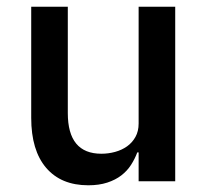

<svg xmlns="http://www.w3.org/2000/svg" viewBox="-20 -540 620 572"><path d="M393 -86H389Q382 -67 370.5 -49Q359 -31 341.5 -17.5Q324 -4 299.5 4Q275 12 243 12Q162 12 117.5 -40Q73 -92 73 -189V-520H182V-203Q182 -82 282 -82Q303 -82 323 -87.5Q343 -93 358.5 -104Q374 -115 383.5 -132Q393 -149 393 -172V-520H502V0H393Z"/></svg>

Font: IBM Plex Sans KR Medium
Style: Regular
Weight: 500
Designer: Mike Abbink; Paul van der Laan; Pieter van Rosmalen; Wujin Sim; Chorong Kim; Dohee Lee;
Foundry: Sandoll Inc.
Version: Version 1.001